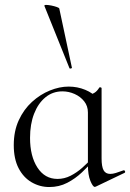

<svg xmlns="http://www.w3.org/2000/svg" viewBox="-20 -751 530 781"><path d="M180.4 9.8Q142 9.8 108.7 -9.5Q75.4 -28.8 55.7 -66.7Q36 -104.6 36 -160.8Q36 -217.6 56.3 -261.8Q76.6 -306 110.1 -336.5Q143.6 -367 182.9 -382.9Q222.2 -398.8 259.2 -398.8Q294.8 -398.8 326.6 -385.7Q358.4 -372.6 377.8 -349.6L337.6 -293.6Q337.6 -319.6 322.5 -338.8Q307.4 -358 283.5 -368.7Q259.6 -379.4 234 -379.4Q194.4 -379.4 164.8 -355.1Q135.2 -330.8 118.7 -288.4Q102.2 -246 102.2 -190Q102.2 -115.8 132.2 -69.5Q162.2 -23.2 213.8 -23.2Q241.8 -23.2 267.1 -36.1Q292.4 -49 314.2 -68.3Q336 -87.6 353.8 -107.2L361.8 -100.2Q340 -75.2 313.2 -49.8Q286.4 -24.4 253.4 -7.3Q220.4 9.8 180.4 9.8ZM365.4 9.2Q357.8 9.2 347.7 -15Q337.6 -39.2 337.6 -80.4V-360.6Q354.4 -367.6 364.6 -373.8Q374.8 -380 384 -394.8Q385.2 -396.8 389.2 -395.7Q393.2 -394.6 393.2 -392.4V-106.6Q393.2 -73.2 401.4 -58.4Q409.6 -43.6 428.4 -43.6Q438.6 -43.6 451.1 -47.4Q463.6 -51.2 481.4 -57.8Q486.2 -59.8 488.4 -54.7Q490.6 -49.6 486 -47.6L369.6 8.2Q367.6 9.2 365.4 9.2ZM160.6 -727Q159.6 -731 168 -731Q176.4 -731 188.8 -728.5Q201.2 -726 211.1 -722.5Q221 -719 221.2 -716L272.4 -476Q274 -474 268.7 -472.5Q263.4 -471 262.4 -474Z"/></svg>

Font: Cormorant Infant Light
Style: Regular
Weight: 300
Designer: Christian Thalmann (Catharsis Fonts)
Foundry: Catharsis Fonts
Version: Version 4.001